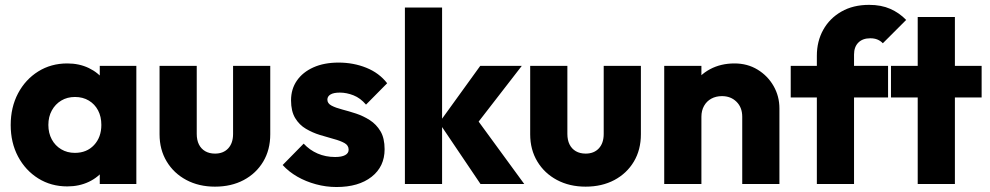

<svg xmlns="http://www.w3.org/2000/svg" viewBox="-20 -757 4072 790"><path d="M257 10Q190 10 137.2 -23Q84.5 -56 54.2 -113Q24 -170 24 -242.5Q24 -315.5 54.2 -372.8Q84.5 -430 137.2 -463Q190 -496 257 -496Q306 -496 345.5 -477Q385 -458 409.8 -424.5Q434.5 -391 438 -348V-138Q434.5 -95 410 -61.5Q385.5 -28 345.8 -9Q306 10 257 10ZM288 -128Q337 -128 367 -160.2Q397 -192.5 397 -243Q397 -277 383.5 -302.8Q370 -328.5 345.5 -343.2Q321 -358 288.5 -358Q256.5 -358 232 -343.2Q207.5 -328.5 193.2 -302.5Q179 -276.5 179 -243Q179 -209.5 193 -183.5Q207 -157.5 231.8 -142.8Q256.5 -128 288 -128ZM390.5 0V-130.5L413.5 -249L390.5 -366.5V-486H541V0Z M864.5 11Q798.2 11 746.6 -16.5Q695 -44 665.8 -92.7Q636.5 -141.3 636.5 -204.4V-486H789.5V-206Q789.5 -180.9 798.4 -162.8Q807.4 -144.7 824.4 -134.8Q841.5 -125 864.7 -125Q899 -125 919 -146.5Q939 -168.1 939 -206V-486H1092V-204.5Q1092 -140.5 1063 -92Q1034 -43.5 982.8 -16.2Q931.6 11 864.5 11Z M1364.5 12.5Q1321.5 12.5 1280 1.2Q1238.5 -10 1203.2 -30.2Q1168 -50.5 1143 -78L1229.5 -166Q1254 -139.5 1287 -125.2Q1320 -111 1359 -111Q1386 -111 1400.2 -118.8Q1414.5 -126.5 1414.5 -141Q1414.5 -159 1397.2 -168.5Q1380 -178 1353 -185.2Q1326 -192.5 1296 -201.8Q1266 -211 1238.8 -227Q1211.5 -243 1194.5 -271.2Q1177.5 -299.5 1177.5 -344Q1177.5 -390.5 1201.5 -425.2Q1225.5 -460 1269.5 -479.8Q1313.5 -499.5 1373 -499.5Q1434.5 -499.5 1487.2 -478.2Q1540 -457 1573 -414.5L1486 -326.5Q1463 -353.5 1434.5 -364.8Q1406 -376 1378.5 -376Q1352.5 -376 1339.8 -368.2Q1327 -360.5 1327 -347Q1327 -331.5 1344 -322.5Q1361 -313.5 1388 -306.5Q1415 -299.5 1444.8 -289.8Q1474.5 -280 1501.5 -262.8Q1528.5 -245.5 1545.5 -217Q1562.5 -188.5 1562.5 -143Q1562.5 -71.5 1509 -29.5Q1455.5 12.5 1364.5 12.5Z M1957 0 1787 -252 1956 -486H2127L1923 -222.5L1928 -286L2137 0ZM1646 0V-726H1799V0Z M2389.5 11Q2323.2 11 2271.6 -16.5Q2220 -44 2190.8 -92.7Q2161.5 -141.3 2161.5 -204.4V-486H2314.5V-206Q2314.5 -180.9 2323.4 -162.8Q2332.4 -144.7 2349.4 -134.8Q2366.5 -125 2389.7 -125Q2424 -125 2444 -146.5Q2464 -168.1 2464 -206V-486H2617V-204.5Q2617 -140.5 2588 -92Q2559 -43.5 2507.8 -16.2Q2456.6 11 2389.5 11Z M3034 0V-276.5Q3034 -315 3010.5 -338.2Q2987 -361.5 2950.6 -361.5Q2925.9 -361.5 2906.7 -351Q2887.5 -340.5 2876.8 -321.2Q2866 -302 2866 -276.5L2806.5 -305.5Q2806.5 -363 2831.8 -405.8Q2857 -448.5 2901.4 -472.2Q2945.9 -496 3002.2 -496Q3055.5 -496 3097.2 -470.5Q3139 -445 3163 -403Q3187 -361 3187 -311V0ZM2713 0V-486H2866V0Z M3341 0V-527.5Q3341 -587 3367.2 -634.2Q3393.5 -681.5 3441.8 -709.2Q3490 -737 3556 -737Q3606 -737 3643.2 -720.5Q3680.5 -704 3708.5 -675L3612.5 -579Q3603 -589 3590.5 -594.2Q3578 -599.5 3561 -599.5Q3529.5 -599.5 3511.8 -581.8Q3494 -564 3494 -532.5V0ZM3233.5 -356V-486H3634V-356Z M3756 0V-687H3909V0ZM3646 -356V-486H4019V-356Z"/></svg>

Font: Marine Company Thin
Style: Regular
Weight: 100
Designer: Rodrigo Fuenzalida
Foundry: fragTYPE
Version: Version 1.000